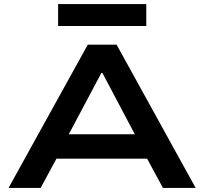

<svg xmlns="http://www.w3.org/2000/svg" viewBox="-20 -925 1006 945"><path d="M22 0 412 -705H554L943 0H782L676 -196L747 -144H216L286 -196L180 0ZM479 -566 302 -233 265 -264H698L660 -233L484 -566ZM266 -797V-905H700V-797Z"/></svg>

Font: Nunito Sans 7pt Expanded
Style: Bold
Weight: 700
Width: 7
Designer: Vernon Adams
Foundry: Vernon Adams
Version: Version 3.101;gftools[0.9.27]